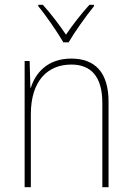

<svg xmlns="http://www.w3.org/2000/svg" viewBox="-20 -783 553 803"><path d="M245 -606H267C292 -649 339 -715 373 -757V-763H354C318 -723 283 -678 256 -638C229 -678 192 -727 159 -763H140V-757C172 -719 219 -650 245 -606ZM278 -538C178 -538 128 -477 109 -416H107L104 -528H83V0H109V-305C109 -446 180 -513 278 -513C359 -513 408 -465 408 -352V0H434V-357C434 -481 377 -538 278 -538Z"/></svg>

Font: Noto Sans Gujarati SemiCondensed Thin
Style: Regular
Weight: 100
Width: 4
Designer: Jelle Bosma - Monotype Design Team, Universal Thirst
Foundry: Monotype Imaging Inc.
Version: Version 2.106